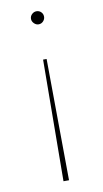

<svg xmlns="http://www.w3.org/2000/svg" viewBox="-80 -559 402 752"><g transform="rotate(-10 121.0 -183.0)"><path d="M110 154 114 -329H128L132 154ZM121 -468Q111 -468 103 -476Q95 -484 95 -494Q95 -505 103 -512.5Q111 -520 121 -520Q132 -520 139.5 -512.5Q147 -505 147 -494Q147 -484 139.5 -476Q132 -468 121 -468Z"/></g></svg>

Font: Montserrat Thin Thin
Style: Regular
Weight: 250
Version: Version 9.000